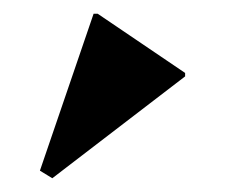

<svg xmlns="http://www.w3.org/2000/svg" viewBox="-20 -817 327 279"><path d="M56 -558 38 -569 116 -797H122L249 -711V-706Z"/></svg>

Font: Platypi SemiBold
Style: Regular
Weight: 600
Designer: David Sargent
Foundry: Bolt Cutter Type
Version: Version 1.200; ttfautohint (v1.8.4.7-5d5b)